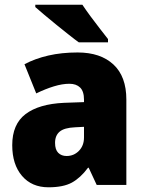

<svg xmlns="http://www.w3.org/2000/svg" viewBox="-20 -852 616 816"><path d="M310 -629Q407 -629 462 -578Q517 -527 517 -429V-66H391L357 -139H354Q322 -96 285.5 -76Q249 -56 186 -56Q115 -56 73.5 -104.5Q32 -153 32 -235Q32 -324 88.5 -367Q145 -410 252 -415L337 -418V-428Q337 -464 320.5 -480Q304 -496 275 -496Q245 -496 209 -485Q173 -474 134 -455L84 -579Q129 -603 185.5 -616Q242 -629 310 -629ZM299 -311Q253 -309 233.5 -292.5Q214 -276 214 -245Q214 -216 227.5 -202.5Q241 -189 263 -189Q294 -189 315.5 -211Q337 -233 337 -268V-313ZM330 -832Q344 -811 364.5 -783Q385 -755 405.5 -729Q426 -703 439 -686V-672H315Q298 -684 273 -704Q248 -724 220.5 -746Q193 -768 169 -788.5Q145 -809 130 -822V-832Z"/></svg>

Font: Noto Sans Malayalam UI SemiCondensed Black
Style: Regular
Weight: 900
Width: 4
Designer: Jelle Bosma - Monotype Design Team
Foundry: Monotype Imaging Inc.
Version: Version 2.104; ttfautohint (v1.8.4.7-5d5b)